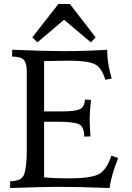

<svg xmlns="http://www.w3.org/2000/svg" viewBox="-20 -943 660 963"><path d="M529.3 0Q379.4 -5.9 275.4 -5.9Q205.1 -5.9 30.8 0V-34.2Q89.4 -34.2 101.3 -69.1Q113.3 -104 114.3 -181.2V-585Q114.3 -627 99.1 -643.1Q84 -659.2 41 -659.2V-693.4Q207 -686.5 302.7 -686.5Q406.7 -686.5 517.6 -693.4Q517.6 -622.6 540.5 -548.8L508.3 -543Q490.2 -603.5 455.3 -621.1Q420.4 -638.7 324.7 -638.7L201.2 -636.7V-384.3H292.5Q356 -384.3 380.1 -395.3Q404.3 -406.2 405.8 -443.8L436.5 -441.9Q429.7 -382.3 429.7 -346.2Q429.7 -317.4 433.6 -258.8L402.3 -257.8Q402.3 -308.1 375.2 -320.3Q348.1 -332.5 269.5 -332.5H201.2V-53.7Q250.5 -48.3 322.8 -48.3Q428.7 -48.3 470.9 -67.1Q513.2 -85.9 538.6 -162.1L572.8 -150.4Q538.6 -66.4 529.3 0ZM436 -730.5 301.3 -843.8 167.5 -730.5 142.1 -755.9 272.9 -922.9H330.6L459.5 -755.9Z"/></svg>

Font: Kelvinch
Style: Regular
Weight: 400
Designer: Paul James MIller
Foundry: High-Logic / Made with FontCreator
Version: Version 3.30 September 23, 2016